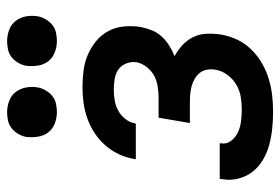

<svg xmlns="http://www.w3.org/2000/svg" viewBox="-144 -636 788 540"><g transform="rotate(-90 250.0 -366.0)"><path d="M205 8Q181 8 157.5 5.5Q134 3 112 -3Q90 -9 70.5 -20.5Q51 -32 37.5 -49Q24 -66 18 -88.5Q12 -111 16 -135L17 -142H117V-139Q114 -123 124 -110Q134 -97 148.5 -90.5Q163 -84 179.5 -82Q196 -80 212 -80Q230 -80 248 -83Q266 -86 282 -95.5Q298 -105 309.5 -120.5Q321 -136 324 -154Q326 -166 324 -177.5Q322 -189 315.5 -197.5Q309 -206 299 -212Q289 -218 278 -221Q267 -224 255 -225Q243 -226 231 -226H174L189 -314H246Q261 -314 277 -316.5Q293 -319 307 -326.5Q321 -334 331.5 -347.5Q342 -361 345 -376Q347 -391 341.5 -405Q336 -419 324.5 -427Q313 -435 298 -437.5Q283 -440 267 -440Q253 -440 238 -437.5Q223 -435 209 -427.5Q195 -420 185 -407Q175 -394 173 -380L172 -378H72L73 -382Q76 -403 85.5 -424Q95 -445 110.5 -463Q126 -481 146 -494Q166 -507 187.5 -514.5Q209 -522 231 -525Q253 -528 274 -528Q298 -528 321.5 -525Q345 -522 366 -513Q387 -504 404.5 -489.5Q422 -475 432.5 -455.5Q443 -436 445.5 -412Q448 -388 444 -364Q441 -349 435 -333.5Q429 -318 417.5 -305.5Q406 -293 391.5 -284Q377 -275 362 -269Q379 -260 393 -247Q407 -234 415.5 -217Q424 -200 425 -180Q426 -160 423 -139Q419 -116 409 -94Q399 -72 381.5 -54Q364 -36 342.5 -23.5Q321 -11 297.5 -4Q274 3 251 5.5Q228 8 205 8ZM405 -600Q388 -600 372.5 -606Q357 -612 347.5 -624.5Q338 -637 335.5 -653.5Q333 -670 335 -687Q337 -698 343.5 -709Q350 -720 359.5 -727.5Q369 -735 381 -737.5Q393 -740 404 -740Q421 -740 436.5 -734Q452 -728 461.5 -715.5Q471 -703 474 -686.5Q477 -670 474 -653Q472 -642 465.5 -631Q459 -620 449.5 -612.5Q440 -605 428 -602.5Q416 -600 405 -600ZM205 -600Q188 -600 172.5 -606Q157 -612 147.5 -624.5Q138 -637 135.5 -653.5Q133 -670 135 -687Q137 -698 143.5 -709Q150 -720 159.5 -727.5Q169 -735 181 -737.5Q193 -740 204 -740Q221 -740 236.5 -734Q252 -728 261.5 -715.5Q271 -703 274 -686.5Q277 -670 274 -653Q272 -642 265.5 -631Q259 -620 249.5 -612.5Q240 -605 228 -602.5Q216 -600 205 -600Z"/></g></svg>

Font: Iosevka Term Curly Semibold
Style: Italic
Weight: 600
Italic angle: -9°
Designer: Belleve Invis
Foundry: Belleve Invis
Version: Version 32.3.0